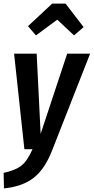

<svg xmlns="http://www.w3.org/2000/svg" viewBox="-39 -826 519 1063"><path d="M251 3Q210 110 147.5 158.5Q85 207 -17 217L-19 131Q47 117 80 90.5Q113 64 141 0H96L39 -529H164L186 -85L333 -529H460ZM160 -630 116 -681 250 -806H324L424 -676L371 -630L278 -717Z"/></svg>

Font: Fira Sans Extra Condensed Medium
Style: Italic
Weight: 500
Width: 3
Italic angle: -8°
Designer: Carrois Corporate & Edenspiekermann AG
Foundry: Carrois Corporate GbR & Edenspiekermann AG
Version: Version 4.203